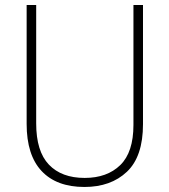

<svg xmlns="http://www.w3.org/2000/svg" viewBox="-20 -734 674 764"><path d="M549 -240Q549 -111 485 -50.5Q421 10 316 10Q205 10 145.5 -53.5Q86 -117 86 -241V-714H124V-243Q124 -132 174.5 -79Q225 -26 317 -26Q406 -26 458.5 -77Q511 -128 511 -237V-714H549Z"/></svg>

Font: Noto Sans Tamil SemiCondensed ExtraLight
Style: Regular
Weight: 200
Width: 4
Designer: Jelle Bosma - Monotype Design Team
Foundry: Monotype Imaging Inc.
Version: Version 2.004; ttfautohint (v1.8.4.7-5d5b)